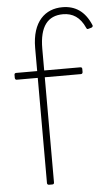

<svg xmlns="http://www.w3.org/2000/svg" viewBox="-56 -822 503 872"><g transform="rotate(-5 196.0 -386.0)"><path d="M27 -475H123V5C123 10 127 13 132 13H147C152 13 155 10 155 5V-475H320C325 -475 328 -479 328 -484V-498C328 -503 325 -506 320 -506H155V-605C155 -707 193 -753 262 -753C306 -753 340 -732 362 -682C364 -677 367 -675 372 -677L386 -681C391 -683 394 -688 391 -693C364 -757 320 -785 262 -785C184 -785 123 -732 123 -611V-506H27C22 -506 19 -503 19 -498V-484C19 -479 22 -475 27 -475Z"/></g></svg>

Font: LINE Seed JP_OTF Thin
Style: Regular
Weight: 250
Designer: LY Corporation & Fontrix & Fontworks
Version: Version 1.007